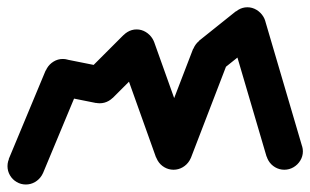

<svg xmlns="http://www.w3.org/2000/svg" viewBox="-20 -490 840 520"><path d="M0.3 -40Q0.3 -26.7 7 -15.2Q13.7 -3.7 25.2 3Q36.7 9.7 50 9.7Q63.3 9.7 74.8 3Q86.3 -3.7 93.3 -15.2Q100.3 -26.7 100.3 -40Q100.3 -53.3 93.3 -64.8Q86.3 -76.3 74.8 -83.3Q63.3 -90.3 50 -90.3Q36.7 -90.3 25.2 -83.3Q13.7 -76.3 7 -64.8Q0.3 -53.3 0.3 -40Z M3.7 -59.3 96.3 -20.7 196.3 -260.7 103.7 -299.3Z M100.3 -280Q100.3 -266.7 107 -255.2Q113.7 -243.7 125.2 -237Q136.7 -230.3 150 -230.3Q163.3 -230.3 174.8 -237Q186.3 -243.7 193.3 -255.2Q200.3 -266.7 200.3 -280Q200.3 -293.3 193.3 -304.8Q186.3 -316.3 174.8 -323.3Q163.3 -330.3 150 -330.3Q136.7 -330.3 125.2 -323.3Q113.7 -316.3 107 -304.8Q100.3 -293.3 100.3 -280Z M159.7 -329 140.3 -231 240.3 -211 259.7 -309Z M200.3 -260Q200.3 -246.7 207 -235.2Q213.7 -223.7 225.2 -217Q236.7 -210.3 250 -210.3Q263.3 -210.3 274.8 -217Q286.3 -223.7 293.3 -235.2Q300.3 -246.7 300.3 -260Q300.3 -273.3 293.3 -284.8Q286.3 -296.3 274.8 -303.3Q263.3 -310.3 250 -310.3Q236.7 -310.3 225.2 -303.3Q213.7 -296.3 207 -284.8Q200.3 -273.3 200.3 -260Z M214.7 -295.3 285.3 -224.7 385.3 -324.7 314.7 -395.3Z M300.3 -360Q300.3 -346.7 307 -335.2Q313.7 -323.7 325.2 -317Q336.7 -310.3 350 -310.3Q363.3 -310.3 374.8 -317Q386.3 -323.7 393.3 -335.2Q400.3 -346.7 400.3 -360Q400.3 -373.3 393.3 -384.8Q386.3 -396.3 374.8 -403.3Q363.3 -410.3 350 -410.3Q336.7 -410.3 325.2 -403.3Q313.7 -396.3 307 -384.8Q300.3 -373.3 300.3 -360Z M397.3 -376.7 302.7 -343.3 402.7 -63.3 497.3 -96.7Z M400.3 -80Q400.3 -66.7 407 -55.2Q413.7 -43.7 425.2 -37Q436.7 -30.3 450 -30.3Q463.3 -30.3 474.8 -37Q486.3 -43.7 493.3 -55.2Q500.3 -66.7 500.3 -80Q500.3 -93.3 493.3 -104.8Q486.3 -116.3 474.8 -123.3Q463.3 -130.3 450 -130.3Q436.7 -130.3 425.2 -123.3Q413.7 -116.3 407 -104.8Q400.3 -93.3 400.3 -80Z M403 -97.7 497 -62.3 597 -322.3 503 -357.7Z M500.3 -340Q500.3 -326.7 507 -315.2Q513.7 -303.7 525.2 -297Q536.7 -290.3 550 -290.3Q563.3 -290.3 574.8 -297Q586.3 -303.7 593.3 -315.2Q600.3 -326.7 600.3 -340Q600.3 -353.3 593.3 -364.8Q586.3 -376.3 574.8 -383.3Q563.3 -390.3 550 -390.3Q536.7 -390.3 525.2 -383.3Q513.7 -376.3 507 -364.8Q500.3 -353.3 500.3 -340Z M518.7 -379.3 581.3 -300.7 681.3 -380.7 618.7 -459.3Z M600.3 -420Q600.3 -406.7 607 -395.2Q613.7 -383.7 625.2 -377Q636.7 -370.3 650 -370.3Q663.3 -370.3 674.8 -377Q686.3 -383.7 693.3 -395.2Q700.3 -406.7 700.3 -420Q700.3 -433.3 693.3 -444.8Q686.3 -456.3 674.8 -463.3Q663.3 -470.3 650 -470.3Q636.7 -470.3 625.2 -463.3Q613.7 -456.3 607 -444.8Q600.3 -433.3 600.3 -420Z M698 -434.3 602 -405.7 702 -65.7 798 -94.3Z M700.3 -80Q700.3 -66.7 707 -55.2Q713.7 -43.7 725.2 -37Q736.7 -30.3 750 -30.3Q763.3 -30.3 774.8 -37Q786.3 -43.7 793.3 -55.2Q800.3 -66.7 800.3 -80Q800.3 -93.3 793.3 -104.8Q786.3 -116.3 774.8 -123.3Q763.3 -130.3 750 -130.3Q736.7 -130.3 725.2 -123.3Q713.7 -116.3 707 -104.8Q700.3 -93.3 700.3 -80Z"/></svg>

Font: Linefont Thin
Style: Regular
Weight: 100
Monospace: yes
Version: Version 3.002;gftools[0.9.33]